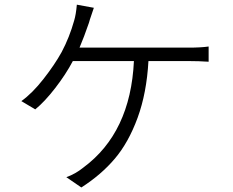

<svg xmlns="http://www.w3.org/2000/svg" viewBox="-20 -786 1017 838"><path d="M389.6 -752Q387.7 -745.1 379.4 -721.7Q371.1 -698.2 368.2 -686.5Q346.7 -624 327.1 -578.1H802.7Q856.4 -578.1 890.6 -583V-516.6Q847.7 -519.5 802.7 -519.5H627.9Q620.1 -379.9 580.6 -272Q541 -164.1 481.4 -93.8Q421.9 -23.4 335 32.2L269.5 -12.7Q308.6 -26.4 343.8 -54.7Q549.8 -207 564.5 -519.5H297.9Q267.6 -461.9 221.2 -401.9Q174.8 -341.8 133.8 -308.6L73.2 -344.7Q121.1 -378.9 169.9 -441.4Q218.8 -503.9 249 -558.6Q283.2 -623 303.7 -696.3Q311.5 -721.7 315.4 -765.6Z"/></svg>

Font: Min Sans Light
Style: Regular
Weight: 300
Designer: Jinseong-Kim, NotoSansCJK, Nunito
Foundry: Jinseong-Kim
Version: Version 1.400;Glyphs 3.1.2 (3151)